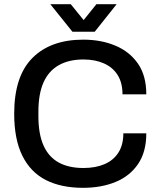

<svg xmlns="http://www.w3.org/2000/svg" viewBox="-20 -888 765 920"><path d="M378 12Q273 12 199.5 -25.5Q126 -63 87 -142Q48 -221 48 -343Q48 -523 135.5 -610.5Q223 -698 379 -698Q465 -698 533.5 -669Q602 -640 641.5 -582.5Q681 -525 681 -436H567Q567 -491 544 -528Q521 -565 478.5 -584Q436 -603 380 -603Q310 -603 261.5 -575.5Q213 -548 188.5 -493Q164 -438 164 -353V-331Q164 -246 188.5 -191Q213 -136 261 -109.5Q309 -83 380 -83Q438 -83 481 -101.5Q524 -120 547.5 -157Q571 -194 571 -249H681Q681 -160 641.5 -102Q602 -44 533.5 -16Q465 12 378 12ZM221 -868H319L405 -762L356 -761L442 -868H539L434 -736H327Z"/></svg>

Font: Archivo SemiBold Medium
Style: Regular
Weight: 500
Version: Version 2.001